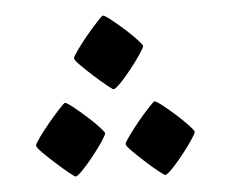

<svg xmlns="http://www.w3.org/2000/svg" viewBox="-20 -230 296 247"><path d="M164.1 -170.9Q164.1 -168.5 159.2 -159.7Q154.3 -150.9 147.7 -140.9Q141.1 -130.9 134.8 -123Q128.4 -115.2 126 -115.2Q125 -115.2 116.9 -120.6Q108.9 -126 99.6 -133.1Q90.3 -140.1 82.8 -146.5Q75.2 -152.8 75.2 -155.3Q75.2 -157.2 80.6 -166.3Q85.9 -175.3 92.5 -184.8Q99.1 -194.3 105.2 -202.1Q111.3 -210 112.3 -210Q114.7 -210 123.3 -204.3Q131.8 -198.7 140.9 -191.9Q149.9 -185.1 157 -178.7Q164.1 -172.4 164.1 -170.9ZM115.2 -58.6Q115.2 -56.2 110.4 -47.4Q105.5 -38.6 98.9 -28.6Q92.3 -18.6 85.9 -10.7Q79.6 -2.9 77.1 -2.9Q76.2 -2.9 68.1 -8.3Q60.1 -13.7 50.8 -20.8Q41.5 -27.8 33.9 -34.2Q26.4 -40.5 26.4 -43Q26.4 -44.9 31.7 -54Q37.1 -63 43.7 -72.5Q50.3 -82 56.4 -89.8Q62.5 -97.7 63.5 -97.7Q65.9 -97.7 74.5 -92Q83 -86.4 92 -79.6Q101.1 -72.8 108.2 -66.4Q115.2 -60.1 115.2 -58.6ZM230.5 -60.5Q230.5 -58.1 225.6 -49.3Q220.7 -40.5 214.1 -30.5Q207.5 -20.5 201.2 -12.7Q194.8 -4.9 192.4 -4.9Q191.4 -4.9 183.3 -10.3Q175.3 -15.6 166 -22.7Q156.7 -29.8 149.2 -36.1Q141.6 -42.5 141.6 -44.9Q141.6 -46.9 147 -55.9Q152.3 -64.9 158.9 -74.5Q165.5 -84 171.6 -91.8Q177.7 -99.6 178.7 -99.6Q181.2 -99.6 189.7 -94Q198.2 -88.4 207.3 -81.5Q216.3 -74.7 223.4 -68.4Q230.5 -62 230.5 -60.5Z"/></svg>

Font: Scheherazade Rohingya
Style: Regular
Weight: 400
Designer: SIL International
Foundry: SIL International
Version: Version 2.000 (build 440/429)